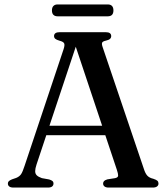

<svg xmlns="http://www.w3.org/2000/svg" viewBox="-20 -845 754 865"><path d="M173 -278.5H471.5L474.5 -236H168ZM221 -18Q221 -10 215 -5Q209 0 196 0H41Q28 0 21.8 -4.8Q15.5 -9.5 15.5 -18Q15.5 -24 19.2 -28.2Q23 -32.5 34 -37L53 -43.5Q67.5 -49.5 74.8 -60Q82 -70.5 91 -98.5L266.5 -623.5Q272.5 -641.5 269.2 -649.2Q266 -657 248.5 -661.5Q234.5 -665.5 229 -670.2Q223.5 -675 223.5 -682.5Q223.5 -691 229.8 -695.5Q236 -700 249 -700H456Q469 -700 475 -695.5Q481 -691 481 -682.5Q481 -675 475.8 -670Q470.5 -665 457.5 -662Q443 -659 440.2 -652.8Q437.5 -646.5 442.5 -632.5L628 -84.5Q634.5 -63.5 643.8 -53.5Q653 -43.5 671 -39.5Q684.5 -35 689.2 -30.5Q694 -26 694 -18Q694 -10 687.5 -5Q681 0 668.5 0H469.5Q457 0 450.8 -5Q444.5 -10 444.5 -18Q444.5 -25 449 -29.5Q453.5 -34 464 -37L499 -42.5Q512 -45.5 512.2 -53.8Q512.5 -62 506.5 -80L315 -653.5L330 -660.5L144.5 -103.5Q138.5 -85.5 138.5 -73.8Q138.5 -62 145.8 -55Q153 -48 168.5 -42.5L201.5 -36.5Q211.5 -33.5 216.2 -29.5Q221 -25.5 221 -18ZM214 -798Q214 -811.5 220.8 -818.2Q227.5 -825 239.5 -825H465.5Q478 -825 484.5 -818.2Q491 -811.5 491 -798Q491 -784.5 484.5 -778Q478 -771.5 465.5 -771.5H239.5Q227.5 -771.5 220.8 -778Q214 -784.5 214 -798Z"/></svg>

Font: Fraunces 12pt
Style: Regular
Weight: 400
Version: Version 1.000;[b76b70a41]